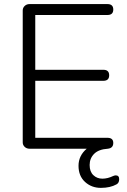

<svg xmlns="http://www.w3.org/2000/svg" viewBox="-20 -725 619 936"><path d="M503.9 -53.2Q532.2 -53.2 532.2 -28.1Q532.2 -2.9 505.9 0Q460.9 2.9 439 24.9Q417 46.9 417 79.3Q417 111.8 435.1 128.9Q453.1 146 479 146Q504.9 146 532.2 132.8Q540 129.9 543.9 129.9Q561 129.9 561 148.4Q561 167 547.9 173.8Q517.1 190.9 471.7 190.9Q426.3 190.9 394.5 161.9Q362.8 132.8 362.8 83.3Q362.8 33.7 402.8 0H124Q109.9 0 100.3 -9Q90.8 -18.1 90.8 -30.8V-673.8Q90.8 -687 100.3 -696Q109.9 -705.1 124 -705.1H503.9Q532.2 -705.1 532.2 -678.5Q532.2 -651.9 503.9 -651.9H151.9V-384.8H483.9Q512.2 -384.8 512.2 -357.9Q512.2 -331.1 483.9 -331.1H151.9V-53.2Z"/></svg>

Font: Nunito-Light
Style: Regular
Weight: 300
Designer: Vernon Adams
Foundry: newtypography
Version: Version 3.000